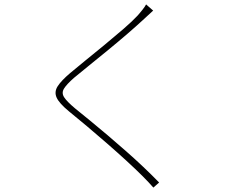

<svg xmlns="http://www.w3.org/2000/svg" viewBox="-20 -803 1040 870"><path d="M674 -755Q666 -748 649 -732Q632 -716 624 -709Q597 -684 557 -649.5Q517 -615 472.5 -578.5Q428 -542 386.5 -508.5Q345 -475 315 -450Q282 -421 270 -401.5Q258 -382 270.5 -362.5Q283 -343 320 -312Q352 -286 390 -255Q428 -224 468.5 -189.5Q509 -155 550 -119Q591 -83 629.5 -46.5Q668 -10 701 24L675 47Q654 23 625 -6Q595 -36 553 -74.5Q511 -113 464.5 -153.5Q418 -194 373.5 -231.5Q329 -269 293 -298Q248 -335 236.5 -361Q225 -387 241.5 -412.5Q258 -438 298 -472Q325 -495 366.5 -528.5Q408 -562 453.5 -599.5Q499 -637 539.5 -672Q580 -707 605 -734Q613 -743 625 -758Q637 -773 642 -783Z"/></svg>

Font: Shanggu Sans SC VF
Style: Regular
Weight: 250
Designer: GuiWonder
Version: Version 1.021